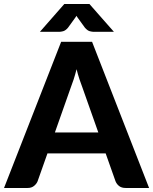

<svg xmlns="http://www.w3.org/2000/svg" viewBox="-29 -933 760 953"><path d="M459 -275.5 380.5 -497.5Q373.5 -515 365.8 -538.5Q358 -562 351 -589.5Q344 -561.5 336.2 -537.8Q328.5 -514 321.5 -496.5L243.5 -275.5ZM711 0H594.5Q575 0 562.8 -9.2Q550.5 -18.5 544.5 -33L495.5 -171.5H206.5L157.5 -33Q152.5 -20.5 140 -10.2Q127.5 0 108.5 0H-9L274.5 -725.5H428ZM536.5 -775H436.5Q428.5 -775 416.8 -778Q405 -781 392.5 -795.5L358.5 -842.5Q356 -845.5 354.2 -848.5Q352.5 -851.5 350.5 -854.5Q348.5 -851.5 346.8 -848.5Q345 -845.5 342.5 -842.5L308.5 -795.5Q296 -781 284.2 -778Q272.5 -775 264.5 -775H169L290 -913H415Z"/></svg>

Font: Lato 2
Style: Regular
Weight: 800
Designer: Lukasz Dziedzic with Adam Twardoch and Botio Nikoltchev
Foundry: tyPoland Lukasz Dziedzic
Version: Version 2.015; 2015-08-06; http://www.latofonts.com/